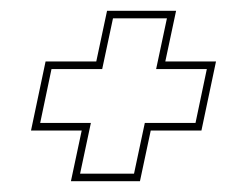

<svg xmlns="http://www.w3.org/2000/svg" viewBox="-20 -480 458 356"><path d="M111.5 -144 131.5 -238H37.5L64.5 -366H158.5L178.5 -460H306.5L286.5 -366H380.5L353.5 -238H259.5L239.5 -144ZM128.5 -158H228.5L248.5 -252H342.5L363.5 -352H269.5L289.5 -446H189.5L169.5 -352H75.5L54.5 -252H148.5Z"/></svg>

Font: Tourney Thin Thin
Style: Italic
Weight: 250
Italic angle: -12°
Version: Version 1.015